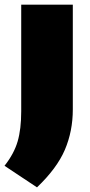

<svg xmlns="http://www.w3.org/2000/svg" viewBox="-38 -570 388 828"><path d="M121.5 238 -18.5 145Q22.5 93 38 40Q53.5 -13 53.5 -90V-550H276V-98Q276 -4.5 241.8 75.8Q207.5 156 121.5 238Z"/></svg>

Font: Encode Sans Semi Expanded Black
Style: Regular
Weight: 900
Width: 6
Designer: Multiple Designers
Foundry: Impallari Type
Version: Version 3.000; ttfautohint (v1.8.3) -l 8 -r 50 -G 200 -x 14 